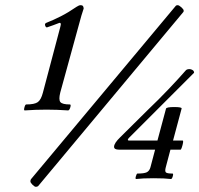

<svg xmlns="http://www.w3.org/2000/svg" viewBox="-20 -676 767 739"><path d="M75 -251Q71 -251 74 -262.5Q77 -274 81 -274Q113 -274 125.5 -283Q138 -292 145 -319L212 -572Q218 -592 206 -587Q186 -579 162 -571Q157 -569 154 -577Q151 -585 158 -588Q186 -599 214.5 -613.5Q243 -628 275 -650Q284 -656 290 -656Q298 -656 300 -651.5Q302 -647 302 -643Q297 -629 293.5 -616.5Q290 -604 287 -593L212 -320Q205 -292 212.5 -283Q220 -274 249 -274Q254 -274 250.5 -262.5Q247 -251 242 -251Q200 -254 159 -254Q117 -254 75 -251ZM118 43Q113 43 105 35Q97 27 97 22Q97 18 99 14L657 -654Q659 -656 664 -656Q669 -656 678 -648Q687 -640 687 -635Q687 -630 685 -629L127 40Q124 43 118 43ZM504 13Q500 13 503 2.5Q506 -8 509 -8Q535 -8 545 -13Q555 -18 559 -32L577 -100H438Q419 -100 419 -111Q419 -125 443 -148L549 -253Q590 -292 629 -333Q668 -374 695 -405Q699 -410 710 -410Q715 -410 721 -406.5Q727 -403 727 -396L477 -146Q472 -141 472 -138Q472 -135 477 -135H586L619 -258Q621 -264 651 -264Q681 -264 679 -258L646 -135H683Q686 -135 684.5 -126.5Q683 -118 680 -109Q677 -100 675 -100H636L618 -32Q614 -17 618.5 -12.5Q623 -8 644 -8Q648 -8 645 2.5Q642 13 638 13Q614 10 571 10Q528 10 504 13Z"/></svg>

Font: Junicode
Style: Italic
Weight: 400
Italic angle: -11°
Designer: Peter S. Baker
Version: Version 2.100; ttfautohint (v1.8.4)